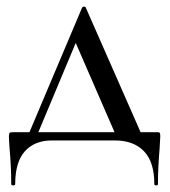

<svg xmlns="http://www.w3.org/2000/svg" viewBox="-20 -425 513 581"><path d="M240 -401 416 -1H337L204 -307L233 -352L86 -1H59L228 -401Q230 -405 234.5 -405Q239 -405 240 -401ZM9 25Q7 -3 7 -12Q7 -20 9 -22.5Q11 -25 18 -25H455Q462 -25 463.5 -23Q465 -21 465 -12Q465 -4 463 24Q458 82 458 132Q458 136 452.5 136Q447 136 447 132Q447 65 415.5 32.5Q384 0 328 0H137Q85 0 55.5 32.5Q26 65 26 132Q26 136 20 136Q14 136 14 132Q14 80 9 25Z"/></svg>

Font: Cormorant Garamond Medium
Style: Regular
Weight: 500
Designer: Christian Thalmann (Catharsis Fonts)
Foundry: Catharsis Fonts
Version: Version 4.000